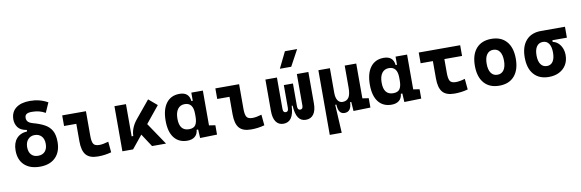

<svg xmlns="http://www.w3.org/2000/svg" viewBox="-63 -1370 6571 2170"><g transform="rotate(-10 3222.5 -285.0)"><path d="M294.9 9.8Q181.2 9.8 117.2 -50.3Q53.2 -110.4 53.2 -217.8Q53.2 -303.7 96.4 -353.5Q139.6 -403.3 219.2 -408.2V-424.8Q146.5 -437 117.9 -477.1Q89.4 -517.1 89.4 -566.9Q89.4 -650.9 147 -696.5Q204.6 -742.2 309.6 -742.2Q421.9 -742.2 513.2 -689.9L463.4 -577.6Q397.9 -616.7 309.6 -616.7Q267.1 -616.7 248 -603.5Q229 -590.3 229 -560.5Q229 -534.7 244.9 -517.1Q260.7 -499.5 300.8 -488.3Q376.5 -467.8 429.2 -439.5Q481.9 -411.1 509.8 -362.5Q537.6 -314 537.6 -232.4Q537.6 -118.2 473.4 -54.2Q409.2 9.8 294.9 9.8ZM294.9 -115.2Q345.7 -115.2 374 -146.5Q402.3 -177.7 402.3 -233.9Q402.3 -290.5 372.8 -321.8Q343.3 -353 294.9 -353Q247.6 -353 218 -320.1Q188.5 -287.1 188.5 -232.4Q188.5 -177.2 216.6 -146.2Q244.6 -115.2 294.9 -115.2Z M959 9.8Q864.7 9.8 823.2 -39.1Q781.7 -87.9 781.7 -195.3V-396H641.1V-517.6H913.6V-232.9Q913.6 -171.4 929.2 -143.6Q944.8 -115.7 998 -115.7Q1039.1 -115.7 1102.1 -134.3L1113.8 -10.7Q1073.7 0 1037.4 4.9Q1001 9.8 959 9.8Z M1240.7 0V-517.6H1373V-148.4H1391.6Q1394.5 -245.1 1466.8 -331.5L1628.4 -527.3L1725.6 -444.8L1570.3 -253.9L1741.7 0H1581.1L1483.9 -148.4L1363.3 0Z M1986.3 9.8Q1889.2 9.8 1835.4 -58.3Q1781.7 -126.5 1781.7 -253.9Q1781.7 -384.3 1835.7 -455.8Q1889.6 -527.3 1988.3 -527.3Q2096.7 -527.3 2107.4 -423.8H2123V-517.6H2255.4V-118.2L2326.7 -107.4V0L2131.8 4.9L2126.5 -93.8H2109.4Q2104.5 -42 2071.5 -16.1Q2038.6 9.8 1986.3 9.8ZM2123 -242.7V-274.9Q2123 -402.8 2025.9 -402.8Q1974.1 -402.8 1945.6 -364Q1917 -325.2 1917 -253.9Q1917 -114.7 2026.9 -114.7Q2080.6 -114.7 2101.8 -146.7Q2123 -178.7 2123 -242.7Z M2716.8 9.8Q2622.6 9.8 2581.1 -39.1Q2539.6 -87.9 2539.6 -195.3V-396H2398.9V-517.6H2671.4V-232.9Q2671.4 -171.4 2687 -143.6Q2702.6 -115.7 2755.9 -115.7Q2796.9 -115.7 2859.9 -134.3L2871.6 -10.7Q2831.5 0 2795.2 4.9Q2758.8 9.8 2716.8 9.8Z M3345.7 9.8Q3290.5 9.8 3260.5 -33.9Q3230.5 -77.6 3224.6 -174.3H3214.8Q3209 -77.6 3177.7 -33.9Q3146.5 9.8 3088.9 9.8Q3032.7 9.8 3002.9 -33.4Q2973.1 -76.7 2973.1 -156.2V-517.6H3105.5V-156.2Q3105.5 -114.7 3136.7 -114.7Q3151.9 -114.7 3159.7 -125Q3167.5 -135.3 3167.5 -159.7V-419.9H3272V-159.7Q3272 -135.3 3280 -125Q3288.1 -114.7 3303.2 -114.7Q3334 -114.7 3334 -156.2V-517.6H3466.3V-156.2Q3466.3 -76.7 3435.3 -33.4Q3404.3 9.8 3345.7 9.8ZM3155.3 -609.4 3246.1 -794.9H3386.2L3285.6 -609.4Z M3789.6 9.8Q3717.3 9.8 3713.9 -99.6H3700.7L3718.3 224.6H3581.1V-517.6H3713.4V-234.4Q3713.4 -178.2 3733.6 -147.7Q3753.9 -117.2 3789.6 -117.2Q3835.9 -117.2 3859.6 -150.9Q3883.3 -184.6 3883.3 -263.7V-517.6H4015.6V-118.2L4086.9 -107.4V0L3892.1 4.9L3884.8 -99.6H3871.6Q3868.2 9.8 3789.6 9.8Z M4330.1 9.8Q4232.9 9.8 4179.2 -58.3Q4125.5 -126.5 4125.5 -253.9Q4125.5 -384.3 4179.4 -455.8Q4233.4 -527.3 4332 -527.3Q4440.4 -527.3 4451.2 -423.8H4466.8V-517.6H4599.1V-118.2L4670.4 -107.4V0L4475.6 4.9L4470.2 -93.8H4453.1Q4448.2 -42 4415.3 -16.1Q4382.3 9.8 4330.1 9.8ZM4466.8 -242.7V-274.9Q4466.8 -402.8 4369.6 -402.8Q4317.9 -402.8 4289.3 -364Q4260.7 -325.2 4260.7 -253.9Q4260.7 -114.7 4370.6 -114.7Q4424.3 -114.7 4445.6 -146.7Q4466.8 -178.7 4466.8 -242.7Z M5050.8 9.8Q4956.5 9.8 4915 -39.1Q4873.5 -87.9 4873.5 -195.3V-394.5H4732.9V-517.6H5208.5V-394.5H5005.4V-232.9Q5005.4 -171.4 5021 -143.6Q5036.6 -115.7 5089.8 -115.7Q5109.9 -115.7 5137 -120.4Q5164.1 -125 5193.8 -134.3L5205.6 -10.7Q5168 0 5129.2 4.9Q5090.3 9.8 5050.8 9.8Z M5566.4 9.8Q5454.6 9.8 5393.1 -60.5Q5331.5 -130.9 5331.5 -258.8Q5331.5 -387.2 5393.1 -457.3Q5454.6 -527.3 5566.4 -527.3Q5678.2 -527.3 5739.7 -457.3Q5801.3 -387.2 5801.3 -258.8Q5801.3 -130.9 5739.7 -60.5Q5678.2 9.8 5566.4 9.8ZM5566.4 -115.7Q5614.3 -115.7 5640.1 -153.1Q5666 -190.4 5666 -258.8Q5666 -327.6 5640.1 -364.7Q5614.3 -401.9 5566.4 -401.9Q5519 -401.9 5492.9 -364.7Q5466.8 -327.6 5466.8 -258.8Q5466.8 -190.4 5492.9 -153.1Q5519 -115.7 5566.4 -115.7Z M6135.3 9.8Q6024.9 9.8 5963.9 -59.1Q5902.8 -127.9 5902.8 -253.9Q5902.8 -379.4 5963.9 -448.5Q6024.9 -517.6 6135.3 -517.6H6411.1V-392.1H6244.6V-372.6Q6278.3 -366.7 6305.2 -342.8Q6332 -318.8 6347.4 -282Q6362.8 -245.1 6362.8 -201.2Q6362.8 -137.7 6334.5 -90.3Q6306.2 -43 6255.1 -16.6Q6204.1 9.8 6135.3 9.8ZM6135.3 -115.7Q6179.2 -115.7 6203.4 -151.6Q6227.5 -187.5 6227.5 -253.9Q6227.5 -320.3 6203.4 -356.2Q6179.2 -392.1 6135.3 -392.1Q6088.9 -392.1 6063.5 -356.2Q6038.1 -320.3 6038.1 -253.9Q6038.1 -187.5 6063.5 -151.6Q6088.9 -115.7 6135.3 -115.7Z"/></g></svg>

Font: CaskaydiaMono NF
Style: Bold
Weight: 700
Designer: Aaron Bell
Foundry: Saja Typeworks
Version: Version 2111.001; ttfautohint (v1.8.4);Nerd Fonts 3.1.1